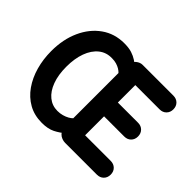

<svg xmlns="http://www.w3.org/2000/svg" viewBox="-152 -961 1222 1222"><g transform="rotate(45 459.0 -350.0)"><path d="M335.8 15Q268 15 215.9 -14.4Q163.8 -43.8 127.9 -95.1Q92 -146.5 73.6 -212.2Q55.2 -278 55.2 -351Q55.2 -456.8 92.5 -538.9Q129.8 -621 196 -668Q262.2 -715 349.2 -715Q390.5 -715 418 -706.1Q445.5 -697.2 466.4 -683.4Q487.2 -669.5 507.8 -653.5L465.5 -626.8V-645.2Q465.5 -667 486 -683.5Q506.5 -700 528.5 -700H805.5Q833 -700 850.2 -682.8Q867.5 -665.5 867.5 -638Q867.5 -610.8 850.2 -593.4Q833 -576 805.5 -576H586.8V-419H768.5Q796 -419 813.2 -401.6Q830.5 -384.2 830.5 -356.8Q830.5 -329.5 813.2 -312.1Q796 -294.8 768.5 -294.8H586.8V-124.2H817Q844.5 -124.2 861.9 -107Q879.2 -89.8 879.2 -62.2Q879.2 -34.8 861.9 -17.4Q844.5 0 817 0H530.8Q516.8 0 501.8 -5.6Q486.8 -11.2 476.5 -21.9Q466.2 -32.5 466 -45.5L465.2 -69.5L491.8 -47Q461.5 -21 425.9 -3Q390.2 15 335.8 15ZM193.5 -348Q193.5 -275 213.5 -221.1Q233.5 -167.2 269.2 -138.1Q305 -109 352.2 -109Q375.8 -109 396.2 -114.8Q416.8 -120.5 432.6 -129.5Q448.5 -138.5 456.8 -147.5V-554.5Q447.5 -564.5 433.8 -572.9Q420 -581.2 402.1 -586.6Q384.2 -592 362.8 -592Q309.8 -593.8 271.8 -563Q233.8 -532.2 213.6 -476.9Q193.5 -421.5 193.5 -348Z"/></g></svg>

Font: National Park
Style: Regular
Weight: 400
Designer: Andrea Herstowski, Ben Hoepner
Version: Version 1.009